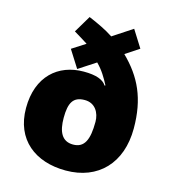

<svg xmlns="http://www.w3.org/2000/svg" viewBox="-114 -863 870 967"><g transform="rotate(15 320.5 -379.5)"><path d="M234 -768 181 -679C206 -664 234 -647 254 -634L184 -589L241 -499L330 -557C362 -525 381 -492 400 -456L396 -454C379 -481 342 -495 277 -495C144 -495 43 -408 43 -243C43 -78 158 10 317 10C486 10 594 -102 594 -283C594 -439 545 -541 451 -633L522 -680L466 -769L364 -702C328 -726 286 -746 234 -768ZM319 -358C374 -358 399 -312 399 -266C399 -172 378 -126 319 -126C260 -126 239 -173 239 -244C239 -323 259 -358 319 -358Z"/></g></svg>

Font: Noto Sans Lao Looped Black
Style: Regular
Weight: 900
Designer: Mark Frömberg, Ben Mitchell
Foundry: The Fontpad Ltd
Version: Version 1.002